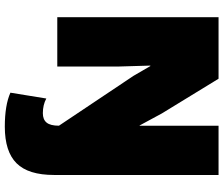

<svg xmlns="http://www.w3.org/2000/svg" viewBox="-84 -616 915 786"><g transform="rotate(90 373.0 -222.5)"><path d="M498 214.8Q410.2 214.8 358.9 191.9L382.8 44.9Q408.7 59.1 442.9 59.1Q468.8 59.1 481.4 43.7Q494.1 28.3 494.1 -6.8L290 -312L250 -380.9H248L252 -245.1V0H49.8V-660.2H301.8L443.8 -428.2L493.2 -336.9H494.1V-660.2H695.8V13.2Q695.8 118.7 647.9 166.7Q600.1 214.8 498 214.8Z"/></g></svg>

Font: Work Sans Black
Style: Regular
Weight: 900
Designer: Wei Huang
Foundry: Wei Huang
Version: Version 2.012